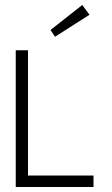

<svg xmlns="http://www.w3.org/2000/svg" viewBox="-20 -748 449 768"><path d="M338 -689 200 -601 182 -628 309 -728ZM92 -46H354V0H43V-547H92Z"/></svg>

Font: Bhavuka
Style: Regular
Weight: 400
Version: 2.94.0; ttfautohint (v1.2) -l 7 -r 28 -G 50 -x 13 -D deva -f